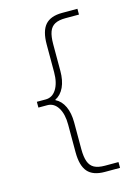

<svg xmlns="http://www.w3.org/2000/svg" viewBox="-130 -843 749 1026"><g transform="rotate(-15 244.5 -330.0)"><path d="M319 110Q254 110 224.5 76Q195 42 195 -32V-185Q195 -244 173 -279Q151 -314 114 -314H65V-346H114Q151 -346 173 -381Q195 -416 195 -475V-628Q195 -702 224.5 -736Q254 -770 319 -770H403V-738H328Q291 -738 269.5 -726.5Q248 -715 238.5 -689.5Q229 -664 229 -620V-473Q229 -420 212 -383.5Q195 -347 163 -331V-329Q195 -313 212 -276.5Q229 -240 229 -187V-40Q229 3 238.5 29Q248 55 269.5 66.5Q291 78 328 78H403V110Z"/></g></svg>

Font: M PLUS 2 ExtraLight
Style: Regular
Weight: 250
Designer: Coji Morishita
Foundry: UNDERFOREST DESIGN
Version: Version 1.001